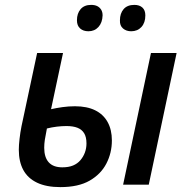

<svg xmlns="http://www.w3.org/2000/svg" viewBox="-20 -756 761 786"><path d="M227 10Q170 10 132 -8Q94 -26 75.5 -60Q57 -94 57 -143Q57 -161 60 -187.5Q63 -214 68 -239L132 -539H238L189 -309Q211 -314 236 -317.5Q261 -321 287 -321Q336 -321 369.5 -304.5Q403 -288 420.5 -256.5Q438 -225 438 -181Q438 -130 415.5 -86.5Q393 -43 347 -16.5Q301 10 227 10ZM235 -71Q261 -71 279 -78.5Q297 -86 309 -100Q321 -114 327.5 -131.5Q334 -149 334 -169Q334 -195 324.5 -210.5Q315 -226 297 -233Q279 -240 252 -240Q233 -240 212.5 -237.5Q192 -235 172 -230Q166 -200 163.5 -183.5Q161 -167 161 -151Q161 -112 179.5 -91.5Q198 -71 235 -71ZM484 0 598 -539H703L589 0ZM517 -628Q497 -628 483.5 -639.5Q470 -651 471 -673Q471 -701 486 -718.5Q501 -736 530 -736Q551 -736 563 -725Q575 -714 575 -693Q575 -663 559 -645.5Q543 -628 517 -628ZM342 -628Q321 -628 308 -639.5Q295 -651 295 -673Q295 -701 310 -718.5Q325 -736 353 -736Q368 -736 378 -731Q388 -726 394 -716.5Q400 -707 400 -693Q399 -663 383 -645.5Q367 -628 342 -628Z"/></svg>

Font: Noto Sans Display Medium
Style: Italic
Weight: 500
Italic angle: -12°
Designer: Monotype Design Team
Foundry: Monotype Imaging Inc.
Version: Version 2.003